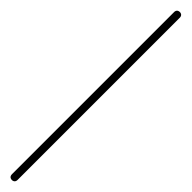

<svg xmlns="http://www.w3.org/2000/svg" viewBox="-286 -669 598 598"><g transform="rotate(45 12.5 -370.0)"><path d="M0 -13H25V-728H0ZM13 -25Q9 -25 6 -23.5Q3 -22 1.5 -19Q0 -16 0 -13Q0 -9 1.5 -6Q3 -3 6 -1.5Q9 0 13 0Q16 0 19 -1.5Q22 -3 23.5 -6Q25 -9 25 -13Q25 -16 23.5 -19Q22 -22 19 -23.5Q16 -25 13 -25ZM13 -740Q9 -740 6 -738.5Q3 -737 1.5 -734Q0 -731 0 -728Q0 -724 1.5 -721Q3 -718 6 -716.5Q9 -715 13 -715Q16 -715 19 -716.5Q22 -718 23.5 -721Q25 -724 25 -728Q25 -731 23.5 -734Q22 -737 19 -738.5Q16 -740 13 -740Z"/></g></svg>

Font: Wavefont Thin
Style: Regular
Weight: 100
Monospace: yes
Version: Version 3.005;gftools[0.9.33]